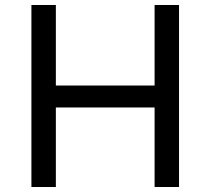

<svg xmlns="http://www.w3.org/2000/svg" viewBox="-20 -750 844 770"><path d="M600 -319H204V0H106V-730H204V-407H600V-730H698V0H600Z"/></svg>

Font: Sora-SIA
Style: Regular
Weight: 400
Designer: Jonathan Barnbrook, Julián Moncada
Foundry: Barnbrook Fonts
Version: Version 2.000